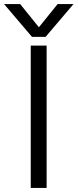

<svg xmlns="http://www.w3.org/2000/svg" viewBox="-80 -923 381 943"><path d="M-60 -903H19L111 -789L203 -903H281L144 -742H77ZM71 -699H149V0H71Z"/></svg>

Font: Prompt Light
Style: Regular
Weight: 300
Designer: Katatrad Team
Foundry: CadsonDemak
Version: Version 1.001